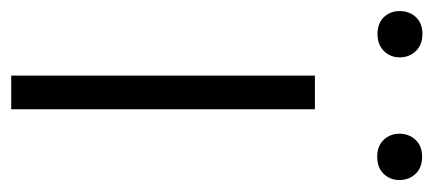

<svg xmlns="http://www.w3.org/2000/svg" viewBox="-260 -524 755 334"><g transform="rotate(90 117.0 -357.5)"><path d="M140.6 0H82V-528.3H140.6ZM-30.3 -675.8Q-30.3 -692.4 -19.8 -703.9Q-9.3 -715.3 9.8 -715.3Q28.3 -715.3 39.3 -703.9Q50.3 -692.4 50.3 -675.8Q50.3 -659.7 39.3 -648.4Q28.3 -637.2 9.8 -637.2Q-9.3 -637.2 -19.8 -648.4Q-30.3 -659.7 -30.3 -675.8ZM183.1 -675.3Q183.1 -691.9 193.8 -703.4Q204.6 -714.8 223.1 -714.8Q242.2 -714.8 252.9 -703.4Q263.7 -691.9 263.7 -675.3Q263.7 -659.2 252.9 -647.9Q242.2 -636.7 223.1 -636.7Q204.6 -636.7 193.8 -647.9Q183.1 -659.2 183.1 -675.3Z"/></g></svg>

Font: RobotoInd Light
Style: Regular
Weight: 300
Designer: Google
Version: Version 2.001151; 2014